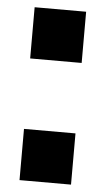

<svg xmlns="http://www.w3.org/2000/svg" viewBox="-48 -639 367 676"><g transform="rotate(5 135.5 -301.5)"><path d="M47 -426V-607H229V-426ZM47 4V-177H229V4Z"/></g></svg>

Font: OpenDyslexic
Style: Regular
Weight: 400
Designer: Abbie Gonzalez
Version: Version 0.920;hotconv 1.0.109;makeotfexe 2.5.65596